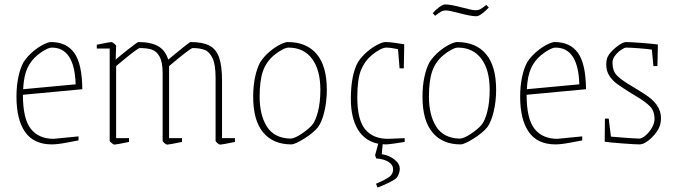

<svg xmlns="http://www.w3.org/2000/svg" viewBox="-20 -639 3026 863"><path d="M54 -205Q54 -252 62.5 -292.5Q71 -333 86 -360Q104 -387 128.5 -407.5Q153 -428 175.5 -439Q198 -450 209 -450Q279 -450 314 -401Q349 -352 350 -238L83 -213Q83 -105 118.5 -60Q154 -15 221 -15Q227 -15 333 -26V-8Q327 -7 283 1.5Q239 10 213 10Q132 10 93 -45.5Q54 -101 54 -205ZM320 -260Q315 -425 213 -425Q202 -425 184 -415.5Q166 -406 148 -391Q119 -367 103 -332.5Q87 -298 84 -238Z M473 -6V-421H415V-438Q473 -450 482 -450Q484 -450 493 -443Q502 -436 502 -433L500 -371Q519 -388 558.5 -419Q598 -450 602 -450Q659 -450 691.5 -431Q724 -412 736 -371Q761 -392 797 -421Q833 -450 836 -450Q890 -450 920.5 -434.5Q951 -419 964.5 -381.5Q978 -344 978 -276V-18H1036V-1Q978 11 969 11Q965 11 957 4Q949 -3 949 -6V-290Q949 -348 935.5 -377Q922 -406 900.5 -414.5Q879 -423 846 -423Q836 -423 740 -342V-18H798V-1Q740 11 731 11Q727 11 719 4Q711 -3 711 -6V-310Q711 -359 697.5 -384Q684 -409 662.5 -416Q641 -423 608 -423Q598 -423 502 -342V-18H560V-1Q502 11 493 11Q491 11 482 4Q473 -3 473 -6Z M1118 -205Q1118 -252 1126.5 -292.5Q1135 -333 1150 -360Q1168 -387 1192.5 -407.5Q1217 -428 1239.5 -439Q1262 -450 1273 -450Q1358 -450 1403.5 -396Q1449 -342 1449 -235Q1449 -184 1438 -137.5Q1427 -91 1409 -67Q1389 -42 1347.5 -16Q1306 10 1289 10Q1208 10 1163 -43.5Q1118 -97 1118 -205ZM1382 -76Q1398 -94 1409 -136.5Q1420 -179 1420 -235Q1420 -325 1382.5 -375Q1345 -425 1277 -425Q1266 -425 1248 -415.5Q1230 -406 1212 -391Q1177 -362 1162 -319.5Q1147 -277 1147 -205Q1147 -121 1180 -69.5Q1213 -18 1285 -16Q1303 -16 1334 -36.5Q1365 -57 1382 -76Z M1700 9 1696 54Q1729 59 1753 78Q1777 97 1777 120Q1777 130 1773 141Q1769 152 1764 159Q1756 168 1731 180.5Q1706 193 1677 204L1670 187Q1714 168 1730.5 155.5Q1747 143 1747 122Q1747 102 1727 89Q1707 76 1671 73L1666 59L1680 7Q1620 -5 1588.5 -57Q1557 -109 1557 -195Q1557 -301 1589 -360Q1607 -387 1631.5 -407.5Q1656 -428 1678.5 -439Q1701 -450 1712 -450Q1727 -450 1750.5 -447Q1774 -444 1797 -440L1795 -332H1776L1769 -418Q1736 -425 1716 -425Q1705 -425 1687.5 -416Q1670 -407 1652 -392Q1620 -366 1603 -325Q1586 -284 1586 -202Q1586 -100 1621.5 -57.5Q1657 -15 1724 -15L1799 -18V-1Q1781 2 1752.5 6Q1724 10 1716 10Q1705 10 1700 9Z M1879 -205Q1879 -252 1887.5 -292.5Q1896 -333 1911 -360Q1929 -387 1953.5 -407.5Q1978 -428 2000.5 -439Q2023 -450 2034 -450Q2119 -450 2164.5 -396Q2210 -342 2210 -235Q2210 -184 2199 -137.5Q2188 -91 2170 -67Q2150 -42 2108.5 -16Q2067 10 2050 10Q1969 10 1924 -43.5Q1879 -97 1879 -205ZM2143 -76Q2159 -94 2170 -136.5Q2181 -179 2181 -235Q2181 -325 2143.5 -375Q2106 -425 2038 -425Q2027 -425 2009 -415.5Q1991 -406 1973 -391Q1938 -362 1923 -319.5Q1908 -277 1908 -205Q1908 -121 1941 -69.5Q1974 -18 2046 -16Q2064 -16 2095 -36.5Q2126 -57 2143 -76ZM2044 -580Q2000 -592 1985 -592Q1972 -592 1962 -586.5Q1952 -581 1936 -568L1925 -580Q1938 -595 1954.5 -607Q1971 -619 1981 -619Q2006 -619 2058 -605Q2102 -593 2117 -593Q2130 -593 2140 -598.5Q2150 -604 2166 -617L2177 -605Q2163 -590 2147 -578Q2131 -566 2121 -566Q2096 -566 2044 -580Z M2318 -205Q2318 -252 2326.5 -292.5Q2335 -333 2350 -360Q2368 -387 2392.5 -407.5Q2417 -428 2439.5 -439Q2462 -450 2473 -450Q2543 -450 2578 -401Q2613 -352 2614 -238L2347 -213Q2347 -105 2382.5 -60Q2418 -15 2485 -15Q2491 -15 2597 -26V-8Q2591 -7 2547 1.5Q2503 10 2477 10Q2396 10 2357 -45.5Q2318 -101 2318 -205ZM2584 -260Q2579 -425 2477 -425Q2466 -425 2448 -415.5Q2430 -406 2412 -391Q2383 -367 2367 -332.5Q2351 -298 2348 -238Z M2698 -2 2699 -106H2716L2726 -25L2774 -21Q2788 -20 2814.5 -18Q2841 -16 2853 -16Q2865 -16 2881.5 -30Q2898 -44 2910 -64.5Q2922 -85 2922 -104Q2922 -140 2901.5 -161Q2881 -182 2837 -208L2817 -220Q2774 -247 2754 -261.5Q2734 -276 2719.5 -297.5Q2705 -319 2705 -349Q2705 -369 2711 -383Q2721 -404 2749.5 -427Q2778 -450 2794 -450Q2813 -450 2864.5 -446Q2916 -442 2937 -439L2935 -342H2917L2910 -416Q2890 -419 2852.5 -422Q2815 -425 2794 -425Q2787 -425 2772 -415Q2757 -405 2745 -389.5Q2733 -374 2733 -357Q2733 -322 2751 -302Q2769 -282 2813 -256Q2819 -253 2831 -245Q2839 -240 2876 -217Q2913 -194 2932 -167Q2951 -140 2951 -108Q2951 -92 2947 -77Q2938 -48 2908 -19Q2878 10 2854 10Q2836 10 2781.5 6Q2727 2 2698 -2Z"/></svg>

Font: Grenze Thin
Style: Regular
Weight: 250
Designer: Renata Polastri
Foundry: Omnibus-Type
Version: Version 1.002; ttfautohint (v1.8)